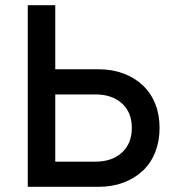

<svg xmlns="http://www.w3.org/2000/svg" viewBox="-20 -720 679 740"><path d="M87 0V-700H193V-453H360Q413 -453 456.5 -436.5Q500 -420 531 -390.5Q562 -361 578.5 -319.5Q595 -278 595 -227Q595 -176 578.5 -134Q562 -92 531 -62.5Q500 -33 456.5 -16.5Q413 0 360 0ZM193 -97H348Q412 -97 450 -132Q488 -167 488 -227Q488 -287 450 -321.5Q412 -356 348 -356H193Z"/></svg>

Font: NT Somic Medium
Style: Regular
Weight: 500
Designer: Ravid Balaliev — lead type designer, mastering
Michael Voronin — secret advisor, marketing
Ivan Kovalenko — best boy
Foundry: NT Type
Version: Version 0.7